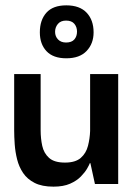

<svg xmlns="http://www.w3.org/2000/svg" viewBox="-20 -688 501 718"><path d="M180 10Q137 10 109.5 -4Q82 -18 66.5 -41Q51 -64 44 -92Q37 -120 35 -148.5Q33 -177 33 -201V-411H132V-201Q132 -170 138 -142.5Q144 -115 163.5 -97.5Q183 -80 223 -80Q262 -80 282 -97.5Q302 -115 309 -142.5Q316 -170 317 -198V-411H422V0H335L318 -78H316Q314 -72 306 -58Q298 -44 282.5 -28Q267 -12 242 -1Q217 10 180 10ZM228 -470Q179 -470 154 -496.5Q129 -523 129 -567Q129 -613 153.5 -640.5Q178 -668 228 -668Q278 -668 304 -640.5Q330 -613 330 -567Q330 -525 304 -497.5Q278 -470 228 -470ZM227 -529Q248 -529 258 -540.5Q268 -552 268 -570Q268 -587 258 -599Q248 -611 227 -611Q207 -611 196.5 -598.5Q186 -586 186 -569Q186 -552 197 -540.5Q208 -529 227 -529Z"/></svg>

Font: Darker Grotesque Light
Style: Bold
Weight: 700
Version: Version 1.000;gftools[0.9.28]